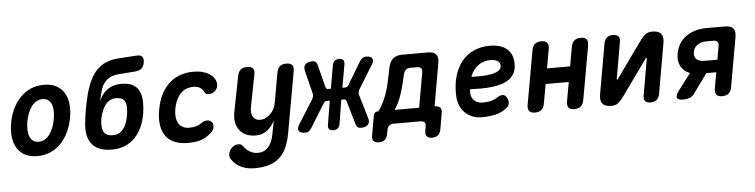

<svg xmlns="http://www.w3.org/2000/svg" viewBox="-53 -1011 6107 1553"><g transform="rotate(-5 3000.0 -234.5)"><path d="M218 10Q157.2 10 116.2 -12.6Q75.3 -35.1 52.5 -74.2Q29.8 -113.2 24.4 -165Q19 -216.8 29.3 -275.3Q39.6 -333.8 63.5 -385.4Q87.4 -437.1 123.8 -476Q160.3 -514.9 209.2 -537.4Q258.2 -560 319 -560Q380.1 -560 421.1 -537.4Q462 -514.9 484.8 -476.3Q507.5 -437.8 512.9 -386.1Q518.3 -334.5 507.3 -275.3Q497 -216.8 473.3 -165Q449.6 -113.2 413 -74.2Q376.4 -35.1 327.6 -12.6Q278.8 10 218 10ZM238.2 -104.5Q265.5 -104.5 288.2 -118Q311 -131.4 328.1 -154.5Q345.3 -177.5 357.3 -208.8Q369.4 -240 375.3 -275.3Q381.9 -311.3 381.1 -342.2Q380.3 -373.2 371.4 -395.9Q362.6 -418.6 344.5 -432Q326.4 -445.5 298.8 -445.5Q271.2 -445.5 248.5 -432Q225.7 -418.6 208.6 -395.5Q191.4 -372.5 179.5 -341.4Q167.6 -310.3 161 -275Q155.4 -239.7 156.2 -208.6Q157 -177.5 166.2 -154.5Q175.4 -131.4 193.2 -118Q210.9 -104.5 238.2 -104.5Z M932.7 -592.9Q900.3 -590.6 875.2 -581.4Q850.1 -572.2 831.1 -555.4Q812.1 -538.7 799.3 -515.2Q786.4 -491.7 778.8 -459.8L759.9 -382.2Q769.5 -409.3 785.4 -433Q801.3 -456.6 824.4 -474.6Q847.5 -492.5 877.5 -502.8Q907.5 -513 945.3 -513Q994.2 -513 1026.9 -498.7Q1059.5 -484.3 1078.5 -456.9Q1097.5 -429.5 1103.4 -390.5Q1109.2 -351.4 1105.2 -301.3Q1103.2 -278 1099.2 -254.8Q1095.2 -231.5 1088.9 -208.2Q1061.5 -108.1 993.1 -48.4Q924.7 11.4 818 10Q711 8.6 663.6 -49.3Q616.3 -107.1 624.5 -208.2Q630.4 -271.2 641.4 -334Q652.4 -396.8 668.8 -459.8Q685.6 -520.5 708.4 -567.2Q731.3 -613.8 763.6 -646.6Q796 -679.4 838.3 -697.7Q880.7 -716 936.8 -720L1088.7 -730Q1120.8 -732 1133.5 -715.8Q1146.2 -699.6 1140.1 -667.5Q1134.4 -635.4 1116.5 -620.5Q1098.5 -605.6 1066.4 -602.9ZM838.3 -105Q885.8 -105 913.9 -132.3Q942 -159.5 956.9 -208.2Q963.9 -231.5 967.9 -254.8Q971.9 -278 973.2 -301.3Q976.1 -350 958.2 -375.7Q940.4 -401.5 890.8 -401.5Q867.4 -401.5 848.5 -392.9Q829.5 -384.4 814.9 -369.1Q800.2 -353.8 789.2 -333Q778.1 -312.3 770.5 -288.3Q762.5 -265 759.2 -245.3Q755.9 -225.5 755.3 -202.2Q755 -179.1 759.3 -160.8Q763.5 -142.4 773.5 -130.2Q783.5 -117.9 799.7 -111.5Q815.8 -105 838.3 -105Z M1231.2 -276.8Q1244.5 -352.4 1273.5 -406.1Q1302.5 -459.7 1342.1 -493.9Q1381.8 -528 1430.5 -544Q1479.2 -560 1531.3 -560Q1574.2 -560 1606.5 -551.4Q1638.9 -542.8 1661.6 -528.3Q1684.4 -513.8 1697.6 -495.9Q1710.7 -478.1 1714.6 -459.6Q1721.1 -432.4 1708.8 -408.7Q1696.6 -385.1 1673 -374.4Q1654.4 -366.2 1635.4 -368.8Q1616.4 -371.5 1609 -387.9Q1598.9 -411.2 1576.5 -424.8Q1554.1 -438.5 1520.6 -438.5Q1495.1 -438.5 1470 -429.6Q1444.8 -420.8 1423.9 -401Q1402.9 -381.2 1387 -350.2Q1371.1 -319.3 1362.8 -275.5Q1355.2 -233.5 1359.8 -202.3Q1364.4 -171.1 1378.1 -151Q1391.7 -130.9 1412.9 -121.2Q1434.1 -111.5 1459.7 -111.5Q1487.1 -111.5 1512.4 -117.3Q1537.7 -123.1 1560.3 -139.5Q1580.6 -154.3 1603.5 -157Q1626.4 -159.7 1643.2 -145Q1651.3 -138.3 1654.7 -128Q1658.1 -117.7 1657.5 -105.9Q1656.9 -94.1 1651.5 -81.9Q1646 -69.6 1635.4 -59.7Q1612.4 -36.7 1588.9 -23Q1565.4 -9.3 1541.3 -1.9Q1517.1 5.6 1491.4 7.8Q1465.8 10 1438.9 10Q1381.8 10 1337.5 -7Q1293.3 -24 1265.2 -58.9Q1237.2 -93.7 1227.7 -148.1Q1218.2 -202.4 1231.2 -276.8Z M2147.5 -110.9Q2122.4 -59.4 2083 -30.7Q2043.7 -2 1993.6 -2Q1948 -2 1914.5 -17.2Q1881.1 -32.5 1860.6 -59.6Q1840.1 -86.7 1833.4 -123.1Q1826.8 -159.5 1834.8 -202.5L1891.5 -494Q1898.6 -527.5 1917 -543.7Q1935.5 -560 1969 -560Q2002.5 -560 2016.6 -543.7Q2030.6 -527.5 2023.5 -494L1972.2 -231.3Q1968.6 -211.6 1969.9 -192.6Q1971.1 -173.7 1979.2 -158.9Q1987.2 -144 2001.4 -134.8Q2015.5 -125.5 2038.3 -125.5Q2062.5 -125.5 2084.1 -136.3Q2105.8 -147 2123 -163.8Q2140.2 -180.7 2151.4 -202.4Q2162.6 -224.1 2166.6 -246.7L2210.7 -494Q2216.8 -527.5 2235.7 -543.7Q2254.7 -560 2288.2 -560Q2321.7 -560 2335.3 -543.7Q2348.8 -527.5 2342.7 -494L2254.5 0Q2242.8 64.7 2221.9 113.4Q2201 162 2166.3 194.9Q2131.6 227.7 2080.6 244.4Q2029.6 261 1958.1 261Q1926.9 261 1899.7 254.9Q1872.6 248.8 1849.3 237.5Q1826.1 226.2 1807.4 210Q1788.8 193.8 1774.9 172.9Q1767.8 162.5 1765.4 150.3Q1763.1 138 1765.1 125.5Q1766.8 112.7 1774.2 100.4Q1781.7 88.1 1792.2 78.3Q1802.7 68.5 1816.2 62.4Q1829.7 56.3 1844.5 56.3Q1854.8 56.3 1863.7 59.7Q1872.6 63.2 1879 71.5Q1888.4 83.8 1899.5 95.9Q1910.6 108.1 1924.8 117.6Q1939 127.1 1957 133.3Q1974.9 139.5 1997.3 139.5Q2021.2 139.5 2041.6 131.3Q2062 123.1 2078.7 105.6Q2095.5 88.1 2107.6 62Q2119.7 36 2126 0Z M2445.7 -26Q2434.6 -7.8 2422.7 1.1Q2410.8 10 2391.3 10Q2353.3 10 2341 -8.5Q2328.7 -27 2350.5 -62L2472.4 -255.1Q2478.4 -265.5 2480.6 -277.6Q2482.8 -289.7 2480.1 -300.1L2433.1 -488.4Q2425.1 -523 2443.4 -541.5Q2461.8 -560 2500.1 -560Q2518.9 -560 2528.2 -550.2Q2537.4 -540.5 2541.4 -523.7L2586.6 -344Q2588.9 -335.7 2593.5 -330.7Q2598.2 -325.7 2608.2 -325.7H2630L2662.1 -512.9Q2665.8 -536.8 2679.7 -548.4Q2693.7 -560 2717.6 -560Q2740.8 -560 2750.4 -548.4Q2760 -536.8 2756.3 -512.9L2723.5 -325.7H2745.9Q2755.2 -325.7 2762.6 -330.7Q2769.9 -335.7 2774.9 -344.7L2882.5 -524.4Q2892.9 -540.5 2905.3 -550.2Q2917.7 -560 2936.5 -560Q2973.8 -560 2985.1 -541.5Q2996.3 -523 2975.9 -489.8L2860.4 -301.9Q2853.7 -291.5 2851.5 -279.8Q2849.3 -268 2852.3 -256.9L2910.1 -61.3Q2920.1 -27 2901.8 -8.5Q2883.4 10 2845.1 10Q2826.3 10 2817 1.2Q2807.8 -7.5 2802.8 -25.3L2748.3 -212.1Q2746.3 -221.1 2741.6 -225.7Q2737 -230.4 2727.7 -230.4H2705.9L2674.9 -37.1Q2671.2 -13.2 2657.6 -1.6Q2644 10 2620.1 10Q2596.9 10 2586.9 -1.6Q2577 -13.2 2580.7 -37.1L2612.4 -230.4H2590Q2580 -230.4 2573.5 -225.7Q2567 -221.1 2560.7 -211.4Z M2978.9 140Q2948.4 140 2935.9 124.7Q2923.3 109.5 2929.1 79L2956.9 -77.6Q2959.2 -94.1 2969.1 -102.4Q2979 -110.6 2995.5 -110.6H2997.7Q3011.7 -129.2 3029.7 -161.8Q3047.7 -194.4 3063.3 -237.1Q3079 -279.7 3090 -327.4L3116.9 -456Q3127 -504 3154.2 -527Q3181.4 -550 3229.4 -550H3436.4Q3484.4 -550 3503.2 -527Q3522 -504 3513.6 -456L3453 -110.6H3456.7Q3486.7 -110.6 3499.1 -95.6Q3511.4 -80.6 3505.7 -50.6L3483.3 79Q3477.5 109.5 3459.5 124.7Q3441.6 140 3411.1 140Q3380.6 140 3368 124.7Q3355.5 109.5 3361.3 79L3366.7 47Q3371.4 23.5 3361.8 11.8Q3352.3 0 3328.1 0H3111.9Q3087.7 0 3074.5 11.8Q3061.2 23.5 3056.5 47L3051.1 79Q3045.3 109.5 3027.4 124.7Q3009.4 140 2978.9 140ZM3377.4 -391.5Q3382.1 -415.7 3372.2 -427.1Q3362.3 -438.5 3338.8 -438.5H3285.2Q3261 -438.5 3248.1 -426.7Q3235.2 -415 3228.8 -391.5L3214.4 -328.1Q3202.7 -280.6 3188.8 -237.7Q3174.8 -194.7 3158.3 -161.9Q3141.8 -129 3128.8 -110.6H3328Z M4040 -134.6Q4056.1 -110.4 4053.5 -86.7Q4050.9 -62.9 4034.8 -50.3Q3990.1 -12.7 3939.1 -1.4Q3888.1 10 3823.6 10Q3783.6 10 3749.5 -3.9Q3715.5 -17.7 3690.3 -42.7Q3665.1 -67.7 3650.7 -102.6Q3636.4 -137.4 3634.4 -179.4Q3631.1 -265.9 3651 -336.3Q3670.9 -406.7 3710.5 -456.5Q3750.2 -506.4 3808.1 -533.2Q3866.1 -560 3939.6 -560Q4027.6 -560 4075.7 -521.2Q4123.8 -482.4 4127.7 -409.2Q4130.3 -361.5 4115.2 -328.8Q4100 -296.1 4071.9 -275Q4043.8 -254 4006.1 -242.4Q3968.3 -230.9 3925.5 -226.2Q3882.7 -221.5 3837.5 -221.8Q3792.3 -222.1 3750.2 -223.4Q3749.9 -215.6 3749.8 -207.5Q3749.6 -199.4 3749.6 -191Q3750.3 -171.6 3757.9 -156.1Q3765.5 -140.6 3777.9 -129.9Q3790.3 -119.2 3806.7 -113.3Q3823 -107.3 3840.5 -107.3Q3863.5 -107.3 3880.8 -109.3Q3898.1 -111.3 3913.6 -115.5Q3929 -119.6 3943.3 -126.6Q3957.6 -133.6 3973.3 -143.6Q3988.6 -154 4007.9 -153.9Q4027.3 -153.7 4040 -134.6ZM3770.5 -322.6Q3815.7 -321 3860.1 -322.4Q3904.5 -323.8 3939.3 -331.3Q3974 -338.7 3994.8 -354Q4015.7 -369.2 4013.8 -395Q4012.8 -407.2 4006.8 -416.6Q4000.9 -426 3990.7 -432.1Q3980.6 -438.2 3966.3 -441.5Q3952 -444.8 3934.7 -444.8Q3907.9 -444.8 3882.9 -436.9Q3857.8 -429.1 3836.4 -413.7Q3814.9 -398.3 3798.3 -375.4Q3781.7 -352.6 3770.5 -322.6Z M4258.1 10Q4225.6 10 4211.9 -6.3Q4198.2 -22.5 4203.6 -56L4281.6 -494Q4287 -527.5 4306.3 -543.7Q4325.6 -560 4359.1 -560Q4391.6 -560 4405.3 -543.7Q4419 -527.5 4413.6 -494L4385.6 -337.5H4573.4L4601.4 -494Q4606.8 -527.5 4626.1 -543.7Q4645.4 -560 4678.9 -560Q4711.4 -560 4725.1 -543.7Q4738.8 -527.5 4733.4 -494L4655.4 -56Q4650 -22.5 4630.7 -6.3Q4611.4 10 4577.9 10Q4545.4 10 4531.7 -6.3Q4518 -22.5 4523.4 -56L4551.4 -212.5H4363.6L4335.6 -56Q4330.2 -22.5 4310.9 -6.3Q4291.6 10 4258.1 10Z M4866.5 -497.5Q4872.6 -528.9 4890.5 -544.4Q4908.4 -560 4940.5 -560Q4971.6 -560 4984.6 -544.4Q4997.6 -528.9 4991.5 -497.5L4940.2 -203Q4940.5 -197 4942.5 -197Q4945.2 -197 4946.6 -198.5Q4947.9 -200 4949.9 -203L5159.5 -495.3Q5181.1 -525.3 5202.6 -542.6Q5224.2 -560 5258.9 -560Q5309.8 -560 5330.4 -534.9Q5350.9 -509.8 5341.8 -458.9L5270.5 -52.5Q5264.4 -21.1 5246.5 -5.6Q5228.6 10 5196.5 10Q5165.4 10 5152.4 -5.6Q5139.4 -21.1 5145.5 -52.5L5196.8 -347Q5195.8 -353 5193.8 -353Q5191.8 -353 5190.4 -351.5Q5189.1 -350 5187.1 -347L4977.5 -54.7Q4955.9 -24.7 4934.4 -7.4Q4912.8 10 4878.1 10Q4827.2 10 4806.6 -15.1Q4786.1 -40.2 4795.2 -91.1Z M5465.9 10Q5419.1 10 5411.6 -8.7Q5404.2 -27.4 5434.1 -67.8L5534.7 -199.3Q5485 -217.5 5461.5 -260.9Q5438 -304.4 5448.3 -363.3Q5463.7 -451 5531.3 -500.5Q5598.9 -550 5702.1 -550H5849.2Q5897.2 -550 5916 -527Q5934.8 -504 5926.4 -456L5855.7 -56Q5850.3 -22.5 5831 -6.3Q5811.7 10 5778.2 10Q5744.7 10 5731.5 -6.3Q5718.3 -22.5 5723.7 -56L5747 -187H5666L5552.8 -30.1Q5536.3 -7.1 5513.6 1.4Q5490.9 10 5465.9 10ZM5783.9 -396Q5788.6 -419.5 5778.7 -431.2Q5768.8 -443 5745.3 -443H5689.5Q5645.4 -443 5616 -422.3Q5586.5 -401.7 5580.2 -364.7Q5573.6 -328 5595.5 -307.7Q5617.3 -287.4 5662.1 -287.4H5764.9Z"/></g></svg>

Font: Maple Mono
Style: Italic
Weight: 400
Italic angle: -10°
Monospace: yes
Designer: subframe7536
Version: Version 7.300